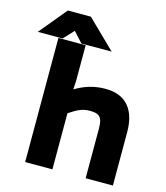

<svg xmlns="http://www.w3.org/2000/svg" viewBox="-147 -960 910 1055"><g transform="rotate(15 308.0 -432.5)"><path d="M251 0V-319C297 -350 325 -364 367 -364C418 -364 440 -352 440 -282V0H595V-304C595 -423 542 -503 419 -503C349 -503 294 -482 248 -454L251 -504V-706H96V0ZM173 -767 226 -709H398L238 -865H107L-22 -709H119Z"/></g></svg>

Font: Falling Sky
Style: ExBd
Weight: 400
Designer: Paul D. Hunt
Foundry: Adobe Systems Incorporated
Version: Version 1.02